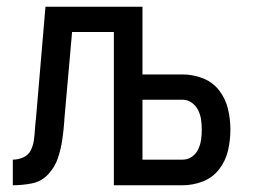

<svg xmlns="http://www.w3.org/2000/svg" viewBox="-20 -550 760 570"><path d="M18 0Q46 0 74.5 -5.5Q103 -11 123 -32.5Q143 -54 152 -81Q161 -108 165 -136Q169 -164 171 -192V-194V-195L194 -455H318V0H522Q553 0 582.5 -11.5Q612 -23 631 -48Q650 -73 657 -103.5Q664 -134 664 -165Q664 -196 657 -226Q650 -256 631 -281Q612 -306 582.5 -317.5Q553 -329 522 -329H403V-530H115L87 -201Q85 -185 84 -169Q83 -153 81 -136.5Q79 -120 72 -105Q65 -90 49.5 -83Q34 -76 18 -76ZM403 -76V-254H522Q537 -254 549.5 -245Q562 -236 568.5 -222.5Q575 -209 577 -194.5Q579 -180 579 -165Q579 -150 577 -135.5Q575 -121 568.5 -107Q562 -93 549.5 -84.5Q537 -76 522 -76Z"/></svg>

Font: Iosevka Sparkle
Style: Regular
Weight: 400
Designer: Belleve Invis
Foundry: Belleve Invis
Version: Version 4.5.0; ttfautohint (v1.8.3)